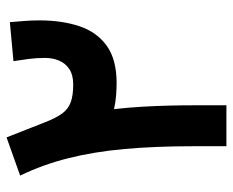

<svg xmlns="http://www.w3.org/2000/svg" viewBox="-82 -626 708 583"><g transform="rotate(-90 271.5 -334.0)"><path d="M496.2 -657.6 377.8 -646.6Q381.4 -624.2 384.5 -600.6Q387.6 -576.9 387.6 -551.1Q387.6 -527.1 379.3 -507.7Q370.9 -488.3 353.3 -476.7Q335.6 -465.2 306.9 -465.2Q272.8 -465.2 252.4 -473Q232 -480.8 219 -498.6Q206 -516.4 194 -546.4Q180.3 -580.3 170.2 -606.8Q160.2 -633.3 146.3 -667.6L30.3 -626.3Q63.5 -558.1 83.1 -480.1Q102.7 -402.2 111.1 -309Q119.5 -215.8 119.5 -100.9V0H243.8V-99.4Q243.8 -136.8 242.8 -176.2Q241.8 -215.5 239.4 -256.8Q237 -298.1 232.1 -341.3Q252.5 -336.5 274.5 -334.9Q296.5 -333.4 311.2 -333.4Q382.7 -333.4 424.4 -363.3Q466 -393.2 483.8 -446.1Q501.6 -499.1 501.6 -567.7Q501.6 -589.6 499.9 -612.7Q498.3 -635.7 496.2 -657.6Z"/></g></svg>

Font: Vazirmatn NL
Style: Regular
Weight: 400
Designer: Saber Rastikerdar
Foundry: Saber Rastikerdar
Version: Version 33.003